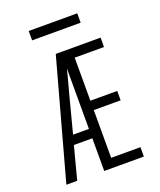

<svg xmlns="http://www.w3.org/2000/svg" viewBox="-164 -1015 928 1115"><g transform="rotate(-20 300.0 -457.0)"><path d="M50 0 252 -735H529V-677H348V-411H514V-353H348V-58H529V0H284V-202H170L117 0ZM284 -260V-634Q275 -598 265.5 -562Q256 -526 246 -490L186 -260ZM150 -856V-914H450V-856Z"/></g></svg>

Font: Iosevka Custom Light Extended
Style: Regular
Weight: 300
Width: 7
Monospace: yes
Designer: Belleve Invis
Foundry: Belleve Invis
Version: Version 11.2.4; ttfautohint (v1.8.4)